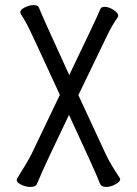

<svg xmlns="http://www.w3.org/2000/svg" viewBox="-20 -727 540 757"><path d="M99 10Q82 10 64 1.5Q46 -7 46 -17Q46 -20 48 -24Q90 -91 104 -119L216 -353Q99 -608 86 -631.5Q73 -655 62 -672Q60 -677 60 -679Q60 -689 78 -698Q96 -707 112 -707Q130 -707 133 -698Q147 -662 253 -431Q359 -651 376 -692Q379 -700 393 -700Q409 -700 427.5 -688Q446 -676 446 -665L445 -660Q422 -628 402 -586L289 -352L397 -119Q416 -79 453 -24L454 -20Q454 -11 435.5 -0.5Q417 10 398 10Q381 10 375 -1Q360 -42 252 -274Q156 -73 149 -56Q135 -22 125 -1Q121 10 99 10Z"/></svg>

Font: LXGW WenKai Mono Lite
Style: Regular
Weight: 400
Monospace: yes
Designer: LXGW / Fontworks Inc.
Foundry: LXGW / Fontworks Inc.
Version: Version 1.520; June 14, 2025